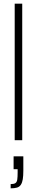

<svg xmlns="http://www.w3.org/2000/svg" viewBox="-20 -763 200 1045"><path d="M60 0V-743H101V0ZM38 262V239Q56 239 64 233.5Q72 228 74 214Q76 200 76 176V158H54V88H107V165Q107 194 104 212.5Q101 231 93.5 242.5Q86 254 72.5 258Q59 262 38 262Z"/></svg>

Font: Saira ExtraCondensed ExtraLight
Style: Regular
Weight: 250
Width: 2
Designer: Hector Gatti with collaboration of the Omnibus-Type team
Foundry: Omnibus-Type
Version: Version 1.101